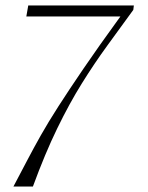

<svg xmlns="http://www.w3.org/2000/svg" viewBox="-20 -550 540 700"><path d="M29 130Q56 79 79 35Q102 -9 128.5 -56Q155 -103 192.5 -161.5Q230 -220 284.5 -300Q339 -380 419 -490H76L83 -530H468L466 -514Q418 -448 371 -383.5Q324 -319 278.5 -246Q233 -173 188.5 -81.5Q144 10 100 130Z"/></svg>

Font: Spectral SC ExtraLight
Style: Italic
Weight: 275
Italic angle: -10°
Designer: Jean-Baptiste Levee
Foundry: Production Type
Version: Version 2.001